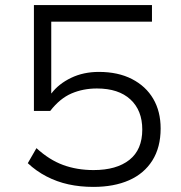

<svg xmlns="http://www.w3.org/2000/svg" viewBox="-20 -725 711 753"><path d="M346 8Q294 8 248.5 -2Q203 -12 162.5 -33Q122 -54 89 -85L123 -144Q173 -98 227.5 -78Q282 -58 347 -58Q437 -58 487.5 -98Q538 -138 538 -217Q538 -292 491.5 -335Q445 -378 360 -378Q306 -378 260.5 -358.5Q215 -339 177 -290H113V-705H576V-640H181V-359H182Q210 -396 258.5 -419.5Q307 -443 368 -443Q443 -443 497.5 -415Q552 -387 581 -337.5Q610 -288 610 -221Q610 -147 577.5 -95.5Q545 -44 486 -18Q427 8 346 8Z"/></svg>

Font: Nunito Sans 7pt SemiExpanded Light
Style: Regular
Weight: 300
Width: 6
Designer: Vernon Adams
Foundry: Vernon Adams
Version: Version 3.101;gftools[0.9.27]